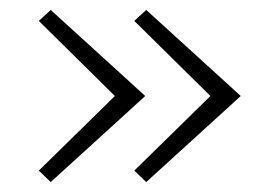

<svg xmlns="http://www.w3.org/2000/svg" viewBox="-20 -424 551 386"><path d="M82 -404 272 -231 82 -58 58 -81 211 -231 58 -382ZM274 -404 464 -231 274 -58 250 -81 403 -231 250 -382Z"/></svg>

Font: EauTestSC Light
Style: Regular
Weight: 300
Designer: Christian Thalmann (Catharsis Fonts)
Version: Version 0.001;PS 000.001;hotconv 1.0.88;makeotf.lib2.5.64775